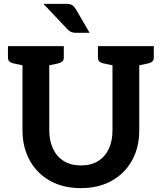

<svg xmlns="http://www.w3.org/2000/svg" viewBox="-20 -962 834 990"><path d="M397 8Q305 8 237.5 -30Q170 -68 133 -135.5Q96 -203 96 -290V-724H234V-291Q234 -237 253 -196Q272 -155 308.5 -132Q345 -109 397 -109Q450 -109 486 -131.5Q522 -154 541 -194.5Q560 -235 560 -290V-724H698V-290Q698 -201 660 -133.5Q622 -66 554.5 -29Q487 8 397 8ZM120 -724 107 -623 50 -635Q36 -638 28.5 -645Q21 -652 21 -666V-724ZM309 -724V-666Q309 -652 301 -645Q293 -638 280 -635L222 -623L210 -724ZM584 -724 571 -623 514 -635Q500 -638 492.5 -645Q485 -652 485 -666V-724ZM773 -724V-666Q773 -652 765.5 -645Q758 -638 744 -635L687 -623L674 -724ZM204 -942H323Q343 -942 353 -935Q363 -928 371 -915L442 -793H370Q356 -793 347 -797Q338 -801 328 -811Z"/></svg>

Font: Aleo
Style: Bold
Weight: 700
Designer: Alessio Laiso
Foundry: Alessio Laiso
Version: Version 2.001;gftools[0.9.29]